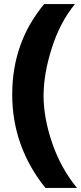

<svg xmlns="http://www.w3.org/2000/svg" viewBox="-20 -727 398 943"><path d="M203 196Q40 -7 40 -263Q40 -519 197 -707H348Q275 -618 234.5 -491Q194 -364 194 -256.5Q194 -149 236 -25.5Q278 98 358 196Z"/></svg>

Font: Hind Kochi
Style: Bold
Weight: 700
Designer: Dhruvi Tolia
Foundry: Indian Type Foundry
Version: Version 0.702;PS 1.0;hotconv 1.0.81;makeotf.lib2.5.63406